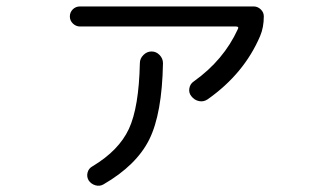

<svg xmlns="http://www.w3.org/2000/svg" viewBox="-20 -579 1040 608"><path d="M233.4 -495.1Q220.7 -495.1 210.9 -504.4Q201.2 -513.7 201.2 -526.9Q201.2 -540 210.4 -549.3Q219.7 -558.6 233.4 -558.6H783.2Q795.9 -558.6 805.7 -549.3Q815.4 -540 815.4 -527.3Q815.4 -492.2 803.7 -464.8Q752.9 -345.7 637.7 -264.6Q625 -255.9 610.4 -258.8Q595.7 -261.7 585.9 -274.4Q577.1 -285.2 579.6 -299.3Q582 -313.5 593.8 -321.3Q688.5 -388.7 733.4 -487.3Q737.3 -495.1 727.5 -495.1ZM422.9 -378.9Q422.9 -393.6 434.1 -404.8Q445.3 -416 460 -416Q474.6 -416 485.4 -404.8Q496.1 -393.6 496.1 -378.9Q493.2 -218.8 452.6 -137.2Q412.1 -55.7 307.6 4.9Q295.9 11.7 282.2 7.8Q268.6 3.9 260.7 -7.8Q253.9 -19.5 257.3 -32.7Q260.7 -45.9 273.4 -52.7Q356.4 -102.5 388.2 -170.9Q419.9 -239.3 422.9 -378.9Z"/></svg>

Font: Rounded Mgen+ 2m regular
Style: Regular
Weight: 400
Designer: [Source Han Sans]
Ryoko NISHIZUKA  (kana & ideographs); Paul D. Hunt (Latin, Greek & Cyrillic); Wenlong ZHANG  (bopomofo
Version: Version 1.059.20150602